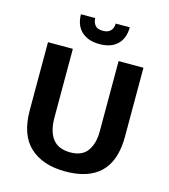

<svg xmlns="http://www.w3.org/2000/svg" viewBox="-121 -915 902 1022"><g transform="rotate(15 330.5 -404.0)"><path d="M67 -630H204V-253Q204 -175 235.5 -134.5Q267 -94 333 -94Q398 -94 427 -135Q456 -176 456 -241V-630H593V-251Q593 -119 527.5 -54Q462 11 333 11Q209 11 138 -54Q67 -119 67 -256ZM276 -819Q278 -794 290.5 -779Q303 -764 333 -764Q387 -764 390 -819H467Q467 -759 432.5 -725Q398 -691 333 -691Q297 -691 271.5 -701.5Q246 -712 229.5 -729.5Q213 -747 205.5 -770Q198 -793 198 -819Z"/></g></svg>

Font: Mukta
Style: Bold
Weight: 700
Designer: Girish Dalvi and Yashodeep Gholap
Foundry: Ek Type
Version: Version 2.538;PS 1.002;hotconv 16.6.51;makeotf.lib2.5.65220;